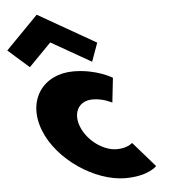

<svg xmlns="http://www.w3.org/2000/svg" viewBox="-244 -872 853 940"><g transform="rotate(-5 183.0 -402.5)"><path d="M-187.5 -658 -84.4 -567 25.4 -679 221.6 -567 254.5 -658 -28.9 -820ZM207.5 -383C260.5 -383 302.7 -359 302.7 -359L316.1 -480C316.1 -480 239.6 -528 125.6 -528C-23.4 -528 -111.4 -406 -53.2 -255C4.5 -105 186.8 15 334.8 15C448.8 15 489.1 -31 489.1 -31L381.7 -154C381.7 -154 357.9 -130 304.9 -130C237.9 -130 161.3 -186 134 -257C107 -327 140.5 -383 207.5 -383Z"/></g></svg>

Font: Hussar
Style: BdOpOblFour
Weight: 700
Foundry: Cannot Into Space Fonts
Version: Version 2.00